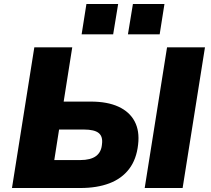

<svg xmlns="http://www.w3.org/2000/svg" viewBox="-20 -942 1055 962"><path d="M40 0 152 -705H342L299 -433H435Q518 -433 573.5 -407.5Q629 -382 654.5 -334Q680 -286 672 -218Q664 -144 627 -95.5Q590 -47 528 -23.5Q466 0 383 0ZM252 -140H382Q434 -140 461 -160Q488 -180 491 -220Q496 -258 474.5 -275.5Q453 -293 400 -293H276ZM705 0 817 -705H1007L895 0ZM621 -770 646 -922H804L780 -770ZM389 -770 413 -922H572L547 -770Z"/></svg>

Font: Nunito Sans 8pt Black
Style: Italic
Weight: 900
Italic angle: -9°
Version: Version 3.101;gftools[0.9.27]